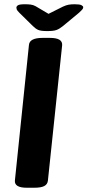

<svg xmlns="http://www.w3.org/2000/svg" viewBox="-20 -880 411 902"><path d="M106 2Q47 2 50 -32L116 -669Q119 -702 180 -702H215Q274 -702 272 -668L205 -31Q203 -14 188 -6Q173 2 141 2ZM331 -860Q355 -860 363 -855.5Q371 -851 371 -846Q371 -841 367 -836Q363 -831 351 -820L275 -757Q259 -744 245 -739Q231 -734 202 -734Q172 -734 159.5 -739.5Q147 -745 134 -758L71 -820Q60 -831 58.5 -836Q57 -841 57 -844Q57 -850 64 -855Q71 -860 97 -860Q112 -860 124 -858.5Q136 -857 147 -851L208 -815L276 -849Q291 -856 303 -858Q315 -860 331 -860Z"/></svg>

Font: Asap Semi Expanded Semi Expanded Regular
Style: Bold Italic
Weight: 700
Width: 6
Italic angle: -6°
Designer: Pablo Cosgaya
Foundry: Omnibus-Type
Version: Version 3.001; ttfautohint (v1.8.4.7-5d5b)